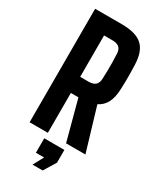

<svg xmlns="http://www.w3.org/2000/svg" viewBox="-249 -878 974 1172"><g transform="rotate(30 238.0 -292.5)"><path d="M53.2 0V-800H240.3Q341.2 -800 386.2 -759.3Q431.2 -718.7 434.3 -624.8Q435.5 -591 435.9 -564.6Q436.2 -538.2 435.9 -512.8Q435.5 -487.3 434.3 -456Q432.3 -396.5 413.8 -359Q395.2 -321.5 356.4 -302.2L446.6 0H310.3L235.1 -280.9H181.9V0ZM181.9 -394.6H240.2Q273 -394.6 288.6 -408.5Q304.2 -422.3 305.6 -449.5Q307.1 -480.3 307.7 -510.4Q308.2 -540.4 307.8 -570.5Q307.4 -600.5 305.6 -631.2Q304.1 -658.9 288.5 -672.5Q273 -686.2 240.3 -686.2H181.9ZM197.8 215 237.2 141.8H179.5V40H321.4V130L269.3 215Z"/></g></svg>

Font: Big Shoulders Text SC Thin
Style: Regular
Weight: 100
Designer: Patric King
Foundry: XO Type Co
Version: Version 2.002